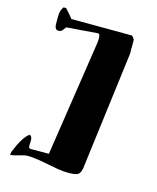

<svg xmlns="http://www.w3.org/2000/svg" viewBox="-140 -785 752 919"><g transform="rotate(20 236.0 -325.0)"><path d="M234 -603 233 -616Q233 -621 230.5 -631Q228 -641 218 -639L68 -614Q62 -604 56 -595.5Q50 -587 40 -586Q30 -585 25.5 -589.5Q21 -594 19 -600.5Q17 -607 16.5 -614.5Q16 -622 14.5 -634.5Q13 -647 13 -664.5Q13 -682 23 -699Q23 -700 25 -700H29H33V-701Q35 -702 37 -700Q39 -698 45 -692L58 -680L70 -668Q76 -662 77 -660L377 -685Q379 -685 385 -678Q391 -671 392 -668Q393 -665 394 -650.5Q395 -636 395.5 -631Q396 -626 396 -620L398 -608Q398 -602 398 -598V-592L375 -6Q372 22 356 28.5Q340 35 315 37Q303 38 290 38Q277 38 263 37Q237 35 211 32Q162 26 129 26Q98 26 84 32Q75 36 65 39Q39 50 24 51L25 36Q50 -47 79 -71Q95 -68 95 -37Q95 -26 96.5 -17Q98 -8 109 -9L197 -17Z"/></g></svg>

Font: Miltonian Tattoo
Style: Regular
Weight: 400
Designer: Pablo Impallari
Foundry: Pablo Impallari
Version: Version 1.008